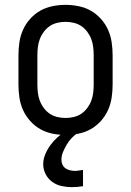

<svg xmlns="http://www.w3.org/2000/svg" viewBox="-20 -548 540 791"><path d="M250 8Q223 8 196 2.5Q169 -3 146 -16Q123 -29 104.5 -49.5Q86 -70 75 -94.5Q64 -119 60 -146Q56 -173 56 -200V-320Q56 -347 60 -374Q64 -401 75 -425.5Q86 -450 104.5 -470.5Q123 -491 146 -504Q169 -517 196 -522.5Q223 -528 250 -528Q277 -528 304 -522.5Q331 -517 354 -504Q377 -491 395.5 -470.5Q414 -450 425 -425.5Q436 -401 440 -374Q444 -347 444 -320V-200Q444 -173 440 -146Q436 -119 425 -94.5Q414 -70 395.5 -49.5Q377 -29 354 -16Q331 -3 304 2.5Q277 8 250 8ZM250 -62Q267 -62 284 -66Q301 -70 315 -79.5Q329 -89 339.5 -103Q350 -117 356 -133Q362 -149 364 -166Q366 -183 366 -200V-320Q366 -337 364 -354Q362 -371 356 -387Q350 -403 339.5 -417Q329 -431 315 -440.5Q301 -450 284 -454Q267 -458 250 -458Q233 -458 216 -454Q199 -450 185 -440.5Q171 -431 160.5 -417Q150 -403 144 -387Q138 -371 136 -354Q134 -337 134 -320V-200Q134 -183 136 -166Q138 -149 144 -133Q150 -117 160.5 -103Q171 -89 185 -79.5Q199 -70 216 -66Q233 -62 250 -62ZM276 223Q255 223 234 218.5Q213 214 195.5 201.5Q178 189 168 169.5Q158 150 158 129Q158 108 166.5 87.5Q175 67 188 49.5Q201 32 217 17.5Q233 3 252 -8H300V0Q286 9 274.5 21.5Q263 34 254.5 48.5Q246 63 239.5 78.5Q233 94 233 111Q233 121 237.5 130.5Q242 140 250 145.5Q258 151 268.5 153.5Q279 156 289 156Q297 156 305.5 154.5Q314 153 322 152V219Q311 221 299.5 222Q288 223 276 223Z"/></svg>

Font: Iosevka Curly
Style: Regular
Weight: 400
Monospace: yes
Designer: Belleve Invis
Foundry: Belleve Invis
Version: Version 22.1.2; ttfautohint (v1.8.4)